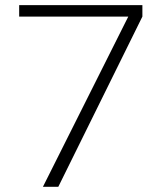

<svg xmlns="http://www.w3.org/2000/svg" viewBox="-20 -718 594 738"><path d="M53.7 -698.2H527.3V-654.3L204.1 0H145L473.1 -654.3H53.7Z"/></svg>

Font: Voltera Light
Style: Light
Weight: 300
Designer: Bernd Montag
Version: Version 1.301